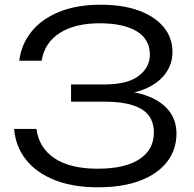

<svg xmlns="http://www.w3.org/2000/svg" viewBox="-20 -783 826 816"><path d="M62 -525Q70 -593 112.5 -647Q155 -701 230 -732Q305 -763 408 -763Q502 -763 570 -738Q638 -713 675.5 -668Q713 -623 713 -562Q713 -510 682 -468.5Q651 -427 591 -403Q531 -379 444 -379V-397Q533 -400 597 -378.5Q661 -357 695.5 -315.5Q730 -274 730 -215Q730 -148 691 -96.5Q652 -45 577.5 -16Q503 13 395 13Q290 13 212 -18Q134 -49 90 -105Q46 -161 40 -235H135Q145 -155 211.5 -110.5Q278 -66 395 -66Q511 -66 572.5 -106.5Q634 -147 634 -220Q634 -262 613 -291Q592 -320 545 -335.5Q498 -351 422 -351H282V-424H422Q522 -424 569.5 -460.5Q617 -497 617 -551Q617 -616 561 -650Q505 -684 403 -684Q298 -684 233.5 -642.5Q169 -601 157 -525Z"/></svg>

Font: Unbounded Light
Style: Regular
Weight: 300
Designer: Luke Prowse, Jean-Baptiste Morizot, Fátima Lázaro, Florian Runge
Foundry: NaN
Version: Version 1.700